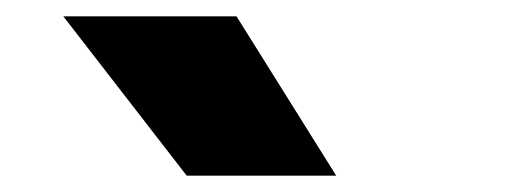

<svg xmlns="http://www.w3.org/2000/svg" viewBox="-20 -828 633 235"><path d="M208.5 -613 57.5 -808H269.5L391.5 -613Z"/></svg>

Font: Encode Sans SemiExpanded SemiExpanded ExtraBold
Style: Regular
Weight: 800
Width: 6
Designer: Multiple Designers
Foundry: Impallari Type
Version: Version 3.000; ttfautohint (v1.8.3) -l 8 -r 50 -G 200 -x 14 